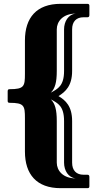

<svg xmlns="http://www.w3.org/2000/svg" viewBox="-20 -800 506 1001"><path d="M356 -169C356 -246 322 -277 285 -299C322 -322 356 -353 356 -430V-647C356 -688 378 -710 416 -710H436C442 -710 446 -713 446 -721V-770C446 -776 443 -780 436 -780H296C171 -780 110 -708 110 -589V-415C110 -350 106 -335 30 -335C23 -335 20 -332 20 -324V-274C20 -268 22 -264 30 -264C106 -264 110 -249 110 -184V-10C110 109 171 181 296 181H436C443 181 446 178 446 171V122C446 114 442 111 436 111H416C378 111 356 89 356 48ZM245 -317C267 -339 276 -370 276 -430V-647C276 -688 308 -729 375 -729C336 -725 314 -688 314 -647V-430C314 -353 282 -337 245 -317ZM245 -282C282 -262 314 -247 314 -169V48C314 89 336 126 375 130C308 130 276 89 276 48V-169C276 -229 267 -260 245 -282Z"/></svg>

Font: Fascinate Inline
Style: Regular
Weight: 900
Designer: Astigmatic (AOETI)
Foundry: Astigmatic (AOETI)
Version: Version 1.000